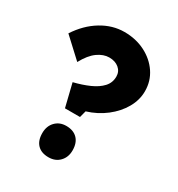

<svg xmlns="http://www.w3.org/2000/svg" viewBox="-173 -828 882 951"><g transform="rotate(30 268.0 -352.0)"><path d="M195 -240 163 -371Q212 -383 251.5 -400.5Q291 -418 314 -443Q337 -468 337 -503Q337 -532 315.5 -550Q294 -568 260 -568Q227 -568 194 -544.5Q161 -521 133 -469L24 -570Q69 -639 131.5 -677Q194 -715 262 -715Q328 -715 381 -688Q434 -661 465 -615Q496 -569 496 -511Q496 -461 469.5 -414.5Q443 -368 396.5 -332Q350 -296 291 -278L281 -240ZM159 -78Q159 -118 183 -143Q207 -168 245 -168Q286 -168 309 -144.5Q332 -121 332 -78Q332 -39 308 -14Q284 11 245 11Q204 11 181.5 -12Q159 -35 159 -78Z"/></g></svg>

Font: Lexend
Style: Bold
Weight: 700
Designer: Bonnie Shaver-Troup, Thomas Jockin
Foundry: Lexend
Version: Version 1.007; ttfautohint (v1.8.3)